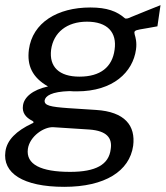

<svg xmlns="http://www.w3.org/2000/svg" viewBox="-28 -553 642 744"><path d="M221 171C379 171 474 110 488 12C498 -66 456 -120 344 -127C298 -130 261 -132 236 -134C167 -139 143 -144 145 -164C148 -181 171 -198 242 -200C249 -199 262 -199 270 -199C411 -199 487 -274 499 -361C503 -389 497 -409 494 -419C491 -431 492 -435 514 -439C536 -443 551 -445 582 -451L594 -533C557 -518 511 -500 480 -487C472 -483 460 -478 455 -483C425 -509 387 -524 322 -524C194 -524 98 -465 84 -361C76 -299 97 -253 158 -218C98 -205 65 -176 61 -144C57 -117 71 -98 97 -85C104 -81 104 -77 95 -74C36 -46 -1 -11 -7 34C-19 117 60 171 221 171ZM280 -256C201 -256 162 -294 170 -360C179 -427 231 -469 309 -469C388 -469 426 -428 416 -360C407 -293 361 -256 280 -256ZM244 113C130 113 72 84 80 24C87 -25 143 -63 180 -60L319 -51C385 -46 408 -19 401 25C394 85 343 113 244 113Z"/></svg>

Font: United Sans
Style: Italic
Weight: 400
Italic angle: -8°
Designer: Pablo Impallari, Rodrigo Fuenzalida (Modified by Dan O. Williams)
Version: Version 1.000;PS 001.000;hotconv 1.0.88;makeotf.lib2.5.64775